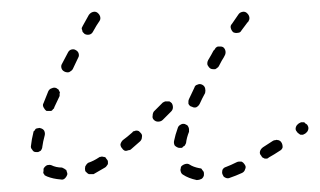

<svg xmlns="http://www.w3.org/2000/svg" viewBox="-20 -292 537 322"><path d="M318 8Q321 6 322 2Q322 0 322 -2Q322 -4 320 -6Q319 -7 318 -9Q316 -10 314 -10Q304 -12 298 -16Q295 -18 291 -17Q287 -16 284 -13Q283 -11 283 -9Q282 -7 283 -5Q283 -4 284 -2Q285 0 287 1Q296 7 310 10Q314 10 318 8ZM89 7Q92 4 93 0Q93 -2 92 -4Q92 -5 91 -7Q89 -8 88 -9Q86 -10 84 -11Q74 -11 66 -15Q63 -16 59 -15Q55 -13 53 -9Q53 -7 53 -5Q52 -3 53 -1Q54 0 55 2Q57 3 59 4Q69 8 82 9Q86 10 89 7ZM391 -8Q393 -12 391 -15Q390 -17 388 -19Q387 -20 385 -21Q383 -21 381 -21Q379 -21 377 -20Q367 -15 359 -12Q355 -11 353 -7Q352 -3 353 0Q354 2 355 4Q356 5 358 6Q360 7 362 7Q364 7 366 6Q375 3 386 -2Q390 -4 391 -8ZM159 -14Q160 -15 161 -17Q161 -19 161 -21Q161 -23 159 -25Q158 -26 157 -28Q155 -29 153 -29Q151 -30 149 -29Q147 -29 146 -28Q137 -22 128 -19Q125 -17 123 -13Q122 -9 123 -5Q124 -4 126 -2Q127 -1 129 0Q131 0 133 0Q135 0 137 0Q146 -5 156 -11Q158 -12 159 -14ZM454 -45Q454 -50 452 -53Q451 -55 449 -56Q448 -57 446 -57Q444 -58 442 -57Q440 -57 438 -56Q429 -50 421 -45Q417 -42 416 -38Q415 -34 418 -31Q419 -29 420 -28Q422 -27 424 -26Q426 -26 428 -26Q430 -27 431 -28Q440 -33 449 -39Q453 -41 454 -45ZM34 -41Q36 -37 40 -37Q42 -37 44 -37Q46 -38 48 -39Q49 -40 50 -42Q51 -44 51 -46Q52 -54 55 -65Q56 -69 54 -73Q52 -76 48 -77Q46 -78 44 -77Q42 -77 40 -76Q39 -75 38 -73Q36 -72 36 -70Q33 -58 32 -48Q31 -44 34 -41ZM218 -62Q219 -66 216 -69Q214 -71 213 -72Q211 -73 209 -73Q207 -73 205 -72Q203 -72 202 -70Q193 -62 186 -57Q183 -54 182 -50Q182 -46 185 -43Q186 -41 188 -40Q189 -39 191 -39Q193 -39 195 -40Q197 -40 199 -41Q206 -47 215 -55Q218 -58 218 -62ZM273 -48Q276 -45 280 -44Q282 -44 284 -44Q286 -44 287 -46Q289 -47 290 -48Q291 -50 292 -52Q293 -61 297 -71Q297 -73 297 -75Q297 -77 296 -79Q295 -81 294 -82Q292 -83 290 -84Q286 -85 283 -83Q279 -81 278 -77Q274 -66 272 -56Q271 -52 273 -48ZM497 -75Q498 -79 495 -83Q494 -84 492 -85Q491 -87 489 -87Q487 -87 485 -87Q483 -86 481 -85L480 -84Q477 -82 476 -78Q475 -74 478 -71Q479 -69 481 -68Q482 -67 484 -66Q486 -66 488 -66Q490 -67 492 -68L493 -69Q496 -71 497 -75ZM270 -112Q270 -116 268 -119Q266 -121 264 -122Q263 -122 261 -122Q259 -122 257 -122Q255 -121 253 -120L238 -105Q236 -102 236 -98Q235 -94 238 -91Q241 -88 245 -88Q250 -88 253 -91L267 -105Q270 -108 270 -112ZM53 -112Q55 -108 58 -106Q60 -106 62 -106Q64 -106 66 -106Q68 -107 69 -109Q71 -110 71 -112Q75 -121 80 -131Q80 -133 80 -135Q81 -137 80 -138Q79 -140 78 -142Q76 -143 75 -144Q71 -146 67 -144Q63 -143 61 -139Q57 -129 53 -119Q51 -116 53 -112ZM296 -122Q296 -120 296 -118Q297 -116 298 -115Q300 -113 302 -113Q305 -111 309 -112Q313 -114 315 -118Q319 -127 324 -136Q325 -140 324 -144Q323 -148 319 -150Q315 -152 311 -150Q307 -149 306 -145Q301 -135 297 -126Q296 -124 296 -122ZM83 -178Q84 -174 88 -172Q92 -170 96 -171Q100 -173 102 -176Q106 -185 111 -195Q113 -198 112 -202Q111 -206 107 -208Q104 -210 100 -209Q96 -208 94 -204Q89 -195 84 -185Q82 -182 83 -178ZM329 -191Q327 -187 328 -183Q330 -179 333 -177Q335 -176 337 -176Q339 -176 341 -176Q343 -177 344 -178Q346 -179 347 -181Q352 -191 356 -197Q356 -198 357 -199Q359 -203 358 -207Q357 -211 354 -213Q352 -214 350 -214Q348 -214 346 -214Q344 -214 342 -212Q341 -211 340 -209Q339 -208 338 -207Q335 -201 329 -191ZM117 -245Q117 -243 118 -241Q118 -239 119 -238Q121 -236 122 -235Q126 -233 130 -234Q134 -235 136 -239Q142 -250 147 -257Q149 -260 148 -264Q147 -268 143 -271Q140 -273 136 -272Q132 -271 129 -267Q125 -260 119 -249Q118 -247 117 -245ZM398 -264Q397 -268 393 -271Q390 -273 386 -272Q382 -271 380 -268L369 -252Q366 -249 367 -245Q368 -241 371 -238Q375 -236 379 -237Q383 -237 385 -241L394 -253Q394 -254 395 -254Q395 -255 396 -255L397 -257Q399 -260 398 -264Z"/></svg>

Font: FRB American Cursive Dashed Light
Style: Italic
Weight: 300
Italic angle: -25°
Version: Version 2.0;Modular Font Editor K font №1